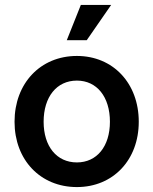

<svg xmlns="http://www.w3.org/2000/svg" viewBox="-20 -743 622 779"><path d="M292 16C439 16 543 -94 543 -249C543 -405 439 -516 292 -516C144 -516 39 -405 39 -249C39 -94 144 16 292 16ZM292 -84C210 -84 157 -149 157 -249C157 -350 210 -416 292 -416C373 -416 426 -350 426 -249C426 -149 373 -84 292 -84ZM251 -580H332L431 -723H308Z"/></svg>

Font: Uncut Sans Semibold
Style: Regular
Weight: 600
Designer: Kasper Nordkvist
Foundry: UNCUT.wtf
Version: Version 1.304;Glyphs 3.2 (3246)